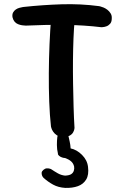

<svg xmlns="http://www.w3.org/2000/svg" viewBox="-20 -670 607 938"><path d="M289 -1Q270 -1 258 -9Q246 -17 239.5 -27Q233 -37 231 -44.5Q229 -52 229 -52Q223 -106 220.5 -173Q218 -240 218.5 -312.5Q219 -385 222 -455Q225 -525 230 -586Q230 -586 231.5 -592.5Q233 -599 237.5 -607.5Q242 -616 253 -622.5Q264 -629 283 -629Q308 -628 320.5 -620Q333 -612 338 -601Q343 -590 344 -581.5Q345 -573 345 -573Q341 -533 339 -482Q337 -431 336.5 -375Q336 -319 337 -261Q338 -203 339.5 -148Q341 -93 344 -45Q344 -45 343 -38.5Q342 -32 337 -23Q332 -14 320.5 -7.5Q309 -1 289 -1ZM475 -537Q435 -542 388.5 -545Q342 -548 294 -548.5Q246 -549 199 -548Q152 -547 110 -545Q110 -545 104 -545Q98 -545 88 -546.5Q78 -548 68 -552Q58 -556 51 -564.5Q44 -573 41 -586Q39 -600 44 -609Q49 -618 57 -623.5Q65 -629 74 -631.5Q83 -634 89 -635Q95 -636 95 -636Q188 -646 280.5 -649Q373 -652 464 -640Q464 -640 470.5 -638.5Q477 -637 486.5 -633Q496 -629 505 -622Q514 -615 520.5 -604.5Q527 -594 526 -580Q526 -563 518 -554Q510 -545 500 -541.5Q490 -538 482.5 -537.5Q475 -537 475 -537ZM299 248Q265 246 239.5 232Q214 218 193 199Q193 199 190 195.5Q187 192 185 186Q183 180 183.5 173.5Q184 167 192 160Q200 153 208.5 152.5Q217 152 223 154Q229 156 229 156Q247 168 263 177Q279 186 298 188Q318 187 327.5 181Q337 175 340.5 164.5Q344 154 342 143Q338 127 326.5 117.5Q315 108 298 102Q291 102 282.5 99Q274 96 268 90.5Q262 85 263 80Q258 60 258 38Q258 16 260 0Q260 0 261.5 -6.5Q263 -13 269 -19.5Q275 -26 288 -25Q302 -25 308.5 -14Q315 -3 315 -3Q317 7 320.5 22Q324 37 325 55Q340 58 354 66Q368 74 380.5 86.5Q393 99 400.5 113.5Q408 128 410 145Q415 184 401 207Q387 230 360.5 239.5Q334 249 299 248Z"/></svg>

Font: Sour Gummy Medium
Style: Regular
Weight: 500
Designer: Stefie Justprince
Foundry: Eifetstype
Version: Version 1.000